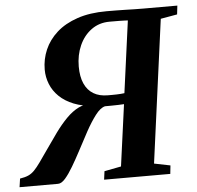

<svg xmlns="http://www.w3.org/2000/svg" viewBox="-86 -800 875 854"><g transform="rotate(-5 352.0 -373.0)"><path d="M-33 0.5 -27.5 -37.5Q-5 -41 9.8 -47.5Q24.5 -54 37 -66.8Q49.5 -79.5 65.5 -102Q81.5 -124.5 106.5 -160.5Q129.5 -194 154 -227.8Q178.5 -261.5 205.2 -288.8Q232 -316 261 -330.2Q290 -344.5 321.5 -338.5L330 -331Q277.5 -334 238.8 -349.5Q200 -365 174.5 -389.8Q149 -414.5 136.5 -445.8Q124 -477 124 -510.5Q124 -557 142.2 -599.2Q160.5 -641.5 197.2 -674.5Q234 -707.5 289.8 -726.5Q345.5 -745.5 420.5 -745.5Q445 -745.5 465.5 -745.2Q486 -745 505 -744.5Q524 -744 543.5 -743.5Q563 -743 585.5 -743H736.5L732 -704L658 -691L572 -52L644 -37.5L640 0H344.5L349.5 -37.5L424.5 -52L462 -327Q451 -326 436.8 -325.8Q422.5 -325.5 407.2 -325.2Q392 -325 377 -325Q356 -320 333.8 -290.8Q311.5 -261.5 289 -220.5Q266.5 -179.5 244.5 -137Q225.5 -101 207 -69.8Q188.5 -38.5 171.5 -19Q154.5 0.5 139 0.5ZM468 -375.5 511.5 -696.5Q505.5 -697 496.8 -697.2Q488 -697.5 472.8 -697.8Q457.5 -698 430 -698Q383.5 -698 348.8 -672.8Q314 -647.5 295 -605Q276 -562.5 276 -511Q276 -465.5 289.8 -434.8Q303.5 -404 329.8 -388.2Q356 -372.5 393.5 -372.5Q402 -372.5 412.2 -372.5Q422.5 -372.5 432.5 -372.8Q442.5 -373 451.8 -373.8Q461 -374.5 468 -375.5Z"/></g></svg>

Font: Merriweather 60pt
Style: Bold Italic
Weight: 700
Italic angle: -7.8°
Version: Version 2.101